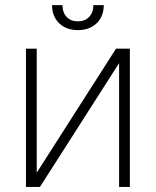

<svg xmlns="http://www.w3.org/2000/svg" viewBox="-20 -738 615 758"><path d="M125 -56.2 438 -545.9H492.7V0H450.2V-488.8L137.7 0H82.5V-545.9H125ZM287.6 -619.1Q241.7 -619.1 213.6 -646.2Q185.5 -673.3 185.5 -717.8H226.6Q226.6 -689 242.9 -671.4Q259.3 -653.8 287.6 -653.8Q315.4 -653.8 332 -671.4Q348.6 -689 348.6 -717.8H389.6Q389.6 -673.3 361.6 -646.2Q333.5 -619.1 287.6 -619.1Z"/></svg>

Font: Inter Tight ExtraLight
Style: Regular
Weight: 250
Designer: Rasmus Andersson
Foundry: rsms
Version: Version 3.004